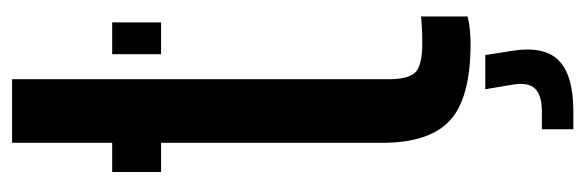

<svg xmlns="http://www.w3.org/2000/svg" viewBox="-354 -456 993 326"><g transform="rotate(-90 143.0 -293.5)"><path d="M13.5 -517V-600H63V-770H171V-129.5Q171 -98 182.2 -85.8Q193.5 -73.5 232 -73.5Q245 -73.5 255 -74Q265 -74.5 277.5 -75.5V3.5Q267.5 6 255.8 7.2Q244 8.5 231.5 8.5Q139 8.5 101 -26.5Q63 -61.5 63 -141.5V-517ZM213.5 -517V-600H267.5V-517ZM86 183V129.5H116.5Q143.5 129.5 154.8 118.2Q166 107 162 81L154 33.5H212L219.5 81Q227.5 134.5 202.2 158.8Q177 183 116.5 183Z"/></g></svg>

Font: Big Shoulders Stencil Display Thin
Style: Bold
Weight: 700
Version: Version 2.001